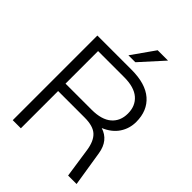

<svg xmlns="http://www.w3.org/2000/svg" viewBox="-258 -1035 1155 1155"><g transform="rotate(45 320.0 -457.0)"><path d="M68 -720H359Q478 -720 539.5 -666.5Q601 -613 601 -518Q601 -462 571 -416.5Q541 -371 480 -345Q560 -320 575 -226L611 0H539L511 -190Q501 -256 468 -286.5Q435 -317 363 -317H137V0H68ZM359 -380Q444 -380 487 -417Q530 -454 530 -518Q530 -583 487 -620Q444 -657 359 -657H137V-380ZM387 -914H475L343 -768H284Z"/></g></svg>

Font: Aspekta 300
Style: Regular
Weight: 300
Designer: Ivo Dolenc
Version: Version 2.000